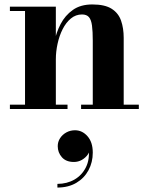

<svg xmlns="http://www.w3.org/2000/svg" viewBox="-20 -490 668 863"><path d="M231 -460V-19.5H283.5V0H24.5V-19.5H92.5V-440.5H24.5V-460ZM536 -319.5V-19.5H604V0H344.5V-19.5H397V-307Q397 -349 393.5 -375Q390 -401 379.8 -413Q369.5 -425 348.5 -425Q320.5 -425 298.5 -406.8Q276.5 -388.5 261.5 -358.8Q246.5 -329 238.8 -293.5Q231 -258 231 -223.5L216 -222.5Q216 -258 224.2 -300.8Q232.5 -343.5 252.5 -382Q272.5 -420.5 307.2 -445.2Q342 -470 395 -470Q451.5 -470 482 -450.5Q512.5 -431 524.2 -397Q536 -363 536 -319.5ZM238 353V336.5Q281 336.5 314.8 317Q348.5 297.5 366.2 261.8Q384 226 378.5 177H383.5Q384 191.5 374 205.5Q364 219.5 347.8 228.8Q331.5 238 312 238Q277 238 258.2 216.8Q239.5 195.5 239.5 167Q239.5 147.5 250 131.2Q260.5 115 278.2 105.2Q296 95.5 317 95.5Q349.5 95.5 373.2 122.2Q397 149 397 196Q397 239.5 377.8 275.2Q358.5 311 322.8 332Q287 353 238 353Z"/></svg>

Font: Bodoni Moda 11pt
Style: Bold
Weight: 700
Designer: Owen Earl
Foundry: indestructible type
Version: Version 2.004